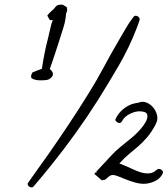

<svg xmlns="http://www.w3.org/2000/svg" viewBox="-20 -778 725 830"><path d="M270.5 -735.4Q270.5 -727.5 265.6 -719.7Q263.7 -688.5 254.4 -660.2Q245.1 -631.8 236.3 -602.5Q216.8 -541 195.3 -479.5Q200.2 -475.6 204.6 -469.7Q209 -463.9 209 -458Q209 -450.2 201.7 -442.9Q194.3 -435.5 187.5 -433.6Q179.7 -431.6 171.4 -431.2Q163.1 -430.7 155.3 -430.7Q151.4 -430.7 144.5 -431.2Q137.7 -431.6 130.9 -433.6Q124 -435.5 119.1 -438.5Q114.3 -441.4 114.3 -447.3Q114.3 -451.2 116.2 -456.1Q118.2 -460.9 120.1 -464.8Q130.9 -469.7 140.6 -473.1Q150.4 -476.6 161.1 -480.5Q166 -514.6 172.9 -548.8Q179.7 -583 188.5 -616.2Q193.4 -635.7 197.3 -654.3Q201.2 -672.9 208 -691.4H203.1Q201.2 -690.4 199.2 -690.9Q197.3 -691.4 195.3 -691.4Q193.4 -694.3 189.5 -701.2Q185.5 -708 184.6 -710.9Q193.4 -722.7 203.6 -731Q213.9 -739.3 219.7 -748Q224.6 -753.9 230 -755.9Q235.4 -757.8 243.2 -757.8H251L268.6 -747.1Q270.5 -739.3 270.5 -735.4ZM684.6 -32.2Q684.6 -30.3 682.6 -26.4Q671.9 -4.9 647.9 5.9Q624 16.6 601.6 16.6Q583 16.6 563 10.7Q543 4.9 524.4 -2.4Q505.9 -9.8 491.2 -15.6Q476.6 -21.5 468.8 -21.5Q458 -21.5 450.2 -14.6Q442.4 -7.8 434.6 -1L423.8 0L421.9 2.9L387.7 -26.4L394.5 -34.2V-30.3L398.4 -35.2H395.5Q412.1 -52.7 427.7 -69.8Q443.4 -86.9 460 -104.5Q479.5 -126 501.5 -143.6Q523.4 -161.1 545.9 -179.7Q554.7 -186.5 566.9 -198.2Q579.1 -210 590.3 -223.1Q601.6 -236.3 609.4 -250Q617.2 -263.7 617.2 -276.4Q617.2 -289.1 606.4 -293Q595.7 -296.9 585 -296.9Q566.4 -296.9 547.4 -288.6Q528.3 -280.3 515.6 -266.6Q512.7 -262.7 510.7 -259.3Q508.8 -255.9 505.9 -252Q502 -246.1 496.1 -246.1Q491.2 -246.1 484.9 -251Q478.5 -255.9 478.5 -260.7Q478.5 -261.7 480.5 -265.6Q491.2 -288.1 510.7 -304.7Q530.3 -321.3 553.7 -329.1Q560.5 -331.1 566.4 -332Q572.3 -333 578.1 -334Q583 -335.9 586.9 -336.9Q590.8 -337.9 595.7 -337.9Q608.4 -337.9 620.1 -331.5Q631.8 -325.2 640.6 -315.4Q649.4 -305.7 654.8 -293Q660.2 -280.3 660.2 -267.6Q660.2 -258.8 657.7 -252Q655.3 -245.1 651.4 -237.3Q633.8 -205.1 615.7 -184.1Q597.7 -163.1 578.1 -146Q558.6 -128.9 538.1 -112.3Q517.6 -95.7 496.1 -71.3Q509.8 -66.4 525.4 -59.6Q541 -52.7 556.6 -45.4Q572.3 -38.1 587.9 -33.2Q603.5 -28.3 617.2 -28.3Q638.7 -28.3 649.9 -38.1Q661.1 -47.9 667 -47.9Q672.9 -47.9 678.7 -43.5Q684.6 -39.1 684.6 -32.2ZM584 -693.4Q584 -692.4 582 -687Q580.1 -681.6 578.1 -675.3Q576.2 -668.9 573.7 -663.6Q571.3 -658.2 571.3 -657.2Q539.1 -573.2 494.6 -496.6Q450.2 -419.9 402.3 -343.8Q310.5 -199.2 201.2 -63.5Q182.6 -41 163.6 -17.6Q144.5 5.9 125 28.3Q122.1 32.2 116.2 32.2Q110.4 32.2 105 27.8Q99.6 23.4 99.6 16.6Q99.6 13.7 102.5 10.7Q124 -20.5 145.5 -50.3Q167 -80.1 188.5 -110.4Q233.4 -174.8 276.4 -239.3Q319.3 -303.7 360.4 -370.1Q395.5 -425.8 426.3 -483.4Q457 -541 490.2 -597.7Q505.9 -624 522 -652.3Q538.1 -680.7 556.6 -704.1Q560.5 -710 566.4 -710Q573.2 -710 578.6 -705.1Q584 -700.2 584 -693.4Z"/></svg>

Font: Calligraffiti
Style: Regular
Weight: 400
Designer: Dathan Boardman
Foundry: Open Window
Version: Version 1.000